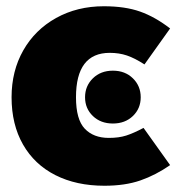

<svg xmlns="http://www.w3.org/2000/svg" viewBox="-20 -574 564 614"><path d="M524 -483 442 -368Q411 -388 386 -396.5Q361 -405 331 -405Q223 -405 223 -263Q223 -192 251 -162.5Q279 -133 328 -133Q360 -133 383.5 -140.5Q407 -148 439 -165L524 -46Q478 -14 429 3Q380 20 314 20Q224 20 157 -14Q90 -48 53.5 -112Q17 -176 17 -263Q17 -347 54.5 -413Q92 -479 159.5 -516.5Q227 -554 312 -554Q380 -554 428 -537Q476 -520 524 -483ZM430 -263Q430 -227 405 -203Q380 -179 341 -179Q302 -179 277 -203Q252 -227 252 -263Q252 -299 277 -323.5Q302 -348 341 -348Q380 -348 405 -323.5Q430 -299 430 -263Z"/></svg>

Font: Fira Sans Black
Style: Regular
Weight: 900
Designer: Carrois Corporate & Edenspiekermann AG
Foundry: Carrois Corporate GbR & Edenspiekermann AG
Version: Version 4.203